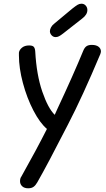

<svg xmlns="http://www.w3.org/2000/svg" viewBox="-20 -754 569 1035"><path d="M88 223Q88 207 95 198Q176 54 233 -59Q195 -91 160 -158.5Q125 -226 103.5 -306.5Q82 -387 82 -455V-470Q84 -485 98.5 -497Q113 -509 137 -509Q156 -509 162.5 -501Q169 -493 170 -476Q177 -350 208 -260Q239 -170 275 -135L288 -164Q376 -352 429 -481Q436 -498 446.5 -505Q457 -512 475 -512Q499 -512 512 -501.5Q525 -491 524 -474L521 -463Q424 -232 346 -82Q235 135 181 229Q172 245 161 253Q150 261 132 261Q111 261 99.5 250Q88 239 88 223ZM249 -586Q249 -595 255 -606.5Q261 -618 273 -627L369 -707Q388 -722 398 -728Q408 -734 419 -734Q433 -734 442 -724Q451 -714 451 -700Q451 -675 423 -654L321 -574Q307 -563 298 -558.5Q289 -554 280 -554Q267 -554 258 -564Q249 -574 249 -586Z"/></svg>

Font: Mali Medium
Style: Italic
Weight: 500
Italic angle: -10°
Version: Version 1.000; ttfautohint (v1.6)